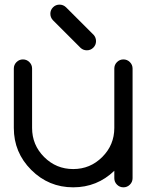

<svg xmlns="http://www.w3.org/2000/svg" viewBox="-20 -801 626 821"><path d="M546.9 -39.1Q546.9 -22.9 535.4 -11.5Q523.9 0 507.8 0Q491.7 0 480.2 -11.5Q468.8 -22.9 468.8 -39.1V-70.8Q395.5 0 293 0Q188 0 113.5 -74.5Q39.1 -148.9 39.1 -253.9V-507.8Q39.1 -523.9 50.5 -535.4Q62 -546.9 78.1 -546.9Q94.2 -546.9 105.7 -535.4Q117.2 -523.9 117.2 -507.8V-253.9Q117.2 -181.2 168.7 -129.6Q220.2 -78.1 293 -78.1Q365.7 -78.1 417.2 -129.6Q468.8 -181.2 468.8 -253.9V-507.8Q468.8 -523.9 480.2 -535.4Q491.7 -546.9 507.8 -546.9Q523.9 -546.9 535.4 -535.4Q546.9 -523.9 546.9 -507.8ZM195.3 -742.2Q195.3 -758.3 206.8 -769.8Q218.3 -781.2 234.4 -781.2Q250.5 -781.2 262.2 -770L380.9 -651.4Q390.6 -640.1 390.6 -625Q390.6 -608.9 379.2 -597.4Q367.7 -585.9 351.6 -585.9Q335.9 -585.9 324.7 -596.2L206.1 -714.8Q195.3 -726.6 195.3 -742.2Z"/></svg>

Font: Comfortaa
Style: Regular
Weight: 400
Designer: Johan Aakerlund
Foundry: Johan Aakerlund
Version: Version 2.001; ttfautohint (v1.4.1)